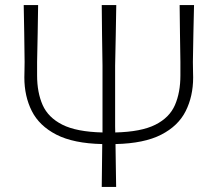

<svg xmlns="http://www.w3.org/2000/svg" viewBox="-20 -733 853 753"><path d="M379 0Q379.5 -43.5 380 -84.2Q380.5 -125 381 -168Q268 -170.5 201 -205Q134 -239.5 104.8 -297.5Q75.5 -355.5 75.5 -429.5Q75.5 -438.5 76 -455Q76.5 -471.5 76.5 -490Q75.5 -551.5 75 -604Q74.5 -656.5 73 -713H129.5Q128.5 -656 127.8 -604Q127 -552 125.5 -490V-437Q125.5 -370.5 147.2 -321.2Q169 -272 224.5 -244Q280 -216 382 -213.5Q382 -225.5 382 -237V-475Q381 -541 380.2 -596.8Q379.5 -652.5 379 -713H436Q435 -652.5 434 -596.8Q433 -541 431.5 -475V-237Q432 -225.5 432 -213.5Q534 -216 589.2 -243.8Q644.5 -271.5 666 -320.8Q687.5 -370 687.5 -437V-490Q686.5 -551.5 685.8 -604Q685 -656.5 684.5 -713H741Q739.5 -656.5 738.5 -604Q737.5 -551.5 736.5 -490Q736.5 -471.5 737 -455Q737.5 -438.5 737.5 -429.5Q737.5 -355.5 708.2 -297.2Q679 -239 612.2 -204.8Q545.5 -170.5 433 -168Q433.5 -125 434.2 -84.2Q435 -43.5 435.5 0Z"/></svg>

Font: Commissioner Loud ExtraLight
Style: Regular
Weight: 200
Designer: Kostas Bartsokas
Foundry: Kostas Bartsokas
Version: Version 1.000; ttfautohint (v1.8.3)